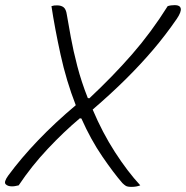

<svg xmlns="http://www.w3.org/2000/svg" viewBox="-45 -724 727 750"><path d="M2 4Q-15 4 -23 -4.5Q-31 -13 -13 -38Q37 -106 103.5 -175.5Q170 -245 251 -313Q214 -408 191.5 -511Q169 -614 156 -700Q162 -702 166.5 -702.5Q171 -703 178 -703Q194 -703 203.5 -695.5Q213 -688 216 -667Q222 -632 231.5 -579.5Q241 -527 257 -465.5Q273 -404 298 -341L304 -340Q396 -426 471 -512Q546 -598 610 -700Q622 -704 638 -704Q658 -704 661 -691Q664 -678 646 -651Q602 -587 553 -529.5Q504 -472 446.5 -415Q389 -358 317 -296Q355 -206 404 -130Q453 -54 503 0Q488 6 469 6Q453 6 446.5 2Q440 -2 433 -9Q399 -48 354.5 -113Q310 -178 273 -261L267 -262Q205 -210 141.5 -142.5Q78 -75 28 0Q22 1 16 2.5Q10 4 2 4Z"/></svg>

Font: Recursive Sn Csl St Lt
Style: Italic
Weight: 300
Italic angle: -15°
Version: Version 1.079;hotconv 1.0.112;makeotfexe 2.5.65598; ttfautoh